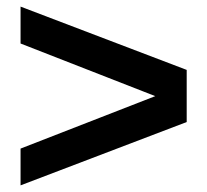

<svg xmlns="http://www.w3.org/2000/svg" viewBox="-20 -620 624 579"><path d="M543 -252 42 -61V-171.9L448.2 -330.1L42 -488.8V-600.1L543 -409.2Z"/></svg>

Font: Libra Sans Modern
Style: Bold
Weight: 700
Foundry: Stefan Peev, Context Ltd
Version: Version 1.000